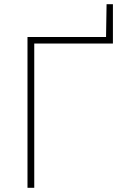

<svg xmlns="http://www.w3.org/2000/svg" viewBox="-20 -888 596 908"><path d="M110 0V-713H481.5L484 -868H514V-682H142V0Z"/></svg>

Font: Heraclito Thin
Style: Regular
Weight: 100
Designer: Kostas Bartsokas (font) & Cristiano Sobral (main changes)
Foundry: Kostas Bartsokas (font) & Cristiano Sobral (main changes)
Version: Version 1.00;July 8, 2020;FontCreator 13.0.0.2655 64-bit